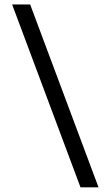

<svg xmlns="http://www.w3.org/2000/svg" viewBox="-20 -800 484 842"><path d="M33.2 -780.3H112.3L412.1 21.5H333Z"/></svg>

Font: Allerta
Style: Stencil
Weight: 400
Designer: Matt McInerney
Foundry: Matt McInerney
Version: Version 1.0